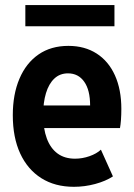

<svg xmlns="http://www.w3.org/2000/svg" viewBox="-20 -719 522 747"><path d="M267.6 7.8Q193.8 7.8 140.6 -25.9Q87.4 -59.6 58.6 -121.8Q29.8 -184.1 29.8 -271Q29.8 -352.1 55.7 -412.8Q81.5 -473.6 129.9 -507.1Q178.2 -540.5 246.1 -540.5Q309.6 -540.5 356 -510.7Q402.3 -481 427.2 -425.8Q452.1 -370.6 452.1 -295.4Q452.1 -273.4 450.7 -253.4Q449.2 -233.4 446.8 -220.7H134.3V-308.6H330.6Q330.6 -368.7 307.6 -401.1Q284.7 -433.6 244.6 -433.6Q212.9 -433.6 191.4 -413.3Q169.9 -393.1 158.9 -356.7Q147.9 -320.3 147.9 -272.5Q147.9 -218.8 162.1 -180.4Q176.3 -142.1 203.9 -121.8Q231.4 -101.6 272 -101.6Q300.3 -101.6 328.1 -111.3Q356 -121.1 372.6 -136.7L419.4 -32.7Q391.1 -14.2 350.3 -3.2Q309.6 7.8 267.6 7.8ZM78.6 -616.7V-699.2H425.3V-616.7Z"/></svg>

Font: Reddit Sans Condensed
Style: Bold
Weight: 700
Designer: Stephen Hutchings
Foundry: Reddit
Version: Version 1.014